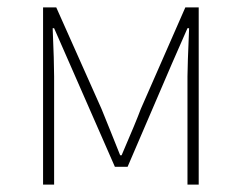

<svg xmlns="http://www.w3.org/2000/svg" viewBox="-20 -498 652 518"><path d="M96.2 0V-478H131.8L253.9 -204.1Q260.7 -186.5 278.1 -144.3Q295.4 -102.1 304.2 -79.1H308.1Q347.7 -170.9 359.9 -204.1L480 -478H516.1V0H485.8V-292Q485.8 -318.4 490.2 -421.9H485.8Q484.9 -419.4 443.8 -326.2L324.2 -47.9H290L168 -326.2Q127 -419.4 126 -421.9H122.1Q126 -330.1 126 -292V0Z"/></svg>

Font: Source Sans 3 ExtraLight
Style: Regular
Weight: 200
Designer: Paul D. Hunt
Foundry: Adobe
Version: Version 3.052;hotconv 1.1.0;makeotfexe 2.6.0